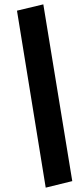

<svg xmlns="http://www.w3.org/2000/svg" viewBox="-20 -785 380 882"><path d="M190 77 58 -736 179 -765 312 47Z"/></svg>

Font: Nunito Sans 8pt ExtraBold
Style: Italic
Weight: 800
Italic angle: -9°
Version: Version 3.101;gftools[0.9.27]